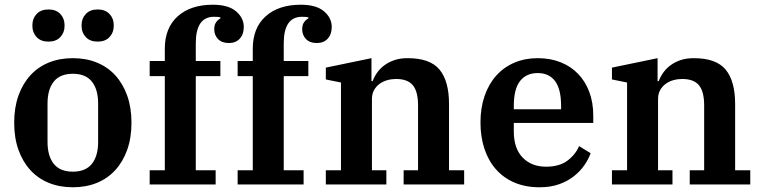

<svg xmlns="http://www.w3.org/2000/svg" viewBox="-20 -780 3222 812"><path d="M288 -54Q342 -54 368.5 -87Q395 -120 395 -180V-342Q395 -402 368.5 -435Q342 -468 288 -468Q234 -468 207.5 -435Q181 -402 181 -342V-180Q181 -120 207.5 -87Q234 -54 288 -54ZM288 12Q232 12 186.5 -6.5Q141 -25 108.5 -60.5Q76 -96 58 -146.5Q40 -197 40 -261Q40 -325 58 -375.5Q76 -426 108.5 -461.5Q141 -497 186.5 -515.5Q232 -534 288 -534Q344 -534 389.5 -515.5Q435 -497 467.5 -461.5Q500 -426 518 -375.5Q536 -325 536 -261Q536 -197 518 -146.5Q500 -96 467.5 -60.5Q435 -25 389.5 -6.5Q344 12 288 12ZM185 -604Q153 -604 135 -623Q117 -642 117 -670V-674Q117 -702 135 -721Q153 -740 185 -740Q217 -740 235 -721Q253 -702 253 -674V-670Q253 -642 235 -623Q217 -604 185 -604ZM393 -604Q361 -604 343 -623Q325 -642 325 -670V-674Q325 -702 343 -721Q361 -740 393 -740Q425 -740 443 -721Q461 -702 461 -674V-670Q461 -642 443 -623Q425 -604 393 -604Z M613 -60H677V-458H613V-522H677V-574Q677 -662 731.5 -711Q786 -760 880 -760Q946 -760 978.5 -732Q1011 -704 1011 -666Q1011 -635 994 -616.5Q977 -598 948 -598Q918 -598 902 -615Q886 -632 886 -656Q886 -675 894 -686Q902 -697 912 -702V-707Q907 -708 899.5 -708.5Q892 -709 885 -709Q808 -709 808 -597V-522H912V-458H808V-60H892V0H613Z M985 -60H1049V-458H985V-522H1049V-574Q1049 -662 1103.5 -711Q1158 -760 1252 -760Q1318 -760 1350.5 -732Q1383 -704 1383 -666Q1383 -635 1366 -616.5Q1349 -598 1320 -598Q1290 -598 1274 -615Q1258 -632 1258 -656Q1258 -675 1266 -686Q1274 -697 1284 -702V-707Q1279 -708 1271.5 -708.5Q1264 -709 1257 -709Q1180 -709 1180 -597V-522H1284V-458H1180V-60H1264V0H985Z M1358 -60H1422V-431L1358 -444V-494L1551 -534V-437H1556Q1563 -456 1575.5 -473.5Q1588 -491 1606.5 -504.5Q1625 -518 1649 -526Q1673 -534 1704 -534Q1799 -534 1839 -485.5Q1879 -437 1879 -340V-60H1943V0H1687V-60H1748V-334Q1748 -393 1726 -419.5Q1704 -446 1655 -446Q1636 -446 1618 -441Q1600 -436 1585.5 -425.5Q1571 -415 1562 -399Q1553 -383 1553 -361V-60H1614V0H1358Z M2262 12Q2202 12 2155.5 -8Q2109 -28 2077 -64.5Q2045 -101 2028.5 -151.5Q2012 -202 2012 -262Q2012 -324 2029.5 -374.5Q2047 -425 2079 -460.5Q2111 -496 2155.5 -515Q2200 -534 2254 -534Q2308 -534 2351.5 -516.5Q2395 -499 2425.5 -467Q2456 -435 2472.5 -390.5Q2489 -346 2489 -291V-260H2153V-224Q2153 -152 2190.5 -113.5Q2228 -75 2289 -75Q2345 -75 2379 -100Q2413 -125 2429 -162L2478 -132Q2469 -107 2451.5 -81.5Q2434 -56 2407.5 -35Q2381 -14 2345 -1Q2309 12 2262 12ZM2153 -318H2353V-331Q2353 -403 2327.5 -437Q2302 -471 2254 -471Q2206 -471 2179.5 -437.5Q2153 -404 2153 -332Z M2568 -60H2632V-431L2568 -444V-494L2761 -534V-437H2766Q2773 -456 2785.5 -473.5Q2798 -491 2816.5 -504.5Q2835 -518 2859 -526Q2883 -534 2914 -534Q3009 -534 3049 -485.5Q3089 -437 3089 -340V-60H3153V0H2897V-60H2958V-334Q2958 -393 2936 -419.5Q2914 -446 2865 -446Q2846 -446 2828 -441Q2810 -436 2795.5 -425.5Q2781 -415 2772 -399Q2763 -383 2763 -361V-60H2824V0H2568Z"/></svg>

Font: IBM Plex Serif SmBld
Style: Regular
Weight: 600
Designer: Mike Abbink, Paul van der Laan, Pieter van Rosmalen
Foundry: Bold Monday
Version: Version 3.001